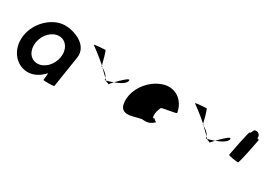

<svg xmlns="http://www.w3.org/2000/svg" viewBox="-11 -1208 2521 1827"><g transform="rotate(30 1249.5 -294.0)"><path d="M63 -274C39 -118 140 8 271 8C336 8 399 -28 444 -80C449 -76 439 -4 439 -4C438 3 557 2 558 -5L611 -347C634 -500 452 -558 357 -556C226 -554 87 -430 63 -274ZM197 -274C211 -366 284 -440 361 -440C437 -440 488 -366 474 -274C460 -184 388 -109 310 -109C231 -109 183 -184 197 -274Z M687 -532C687 -532 781 -465 852 -401C845 -432 815 -546 807 -546C797 -546 685 -540 687 -532ZM852 -401C853 -397 852 -394 852 -393C852 -393 858 -391 865 -387C860 -391 857 -397 852 -401ZM865 -387C895 -359 922 -332 940 -314C926 -351 885 -376 865 -387ZM940 -314C942 -308 944 -301 945 -294C949 -294 953 -295 958 -296ZM958 -296C961 -292 965 -290 964 -290C956 -290 995 -284 994 -276C994 -276 1009 -295 1031 -319C1002 -308 977 -300 958 -296ZM1031 -319C1087 -339 1143 -369 1148 -402C1154 -442 1080 -370 1031 -319Z M1213 -196C1232 -52 1405 -160 1454 -148C1493 -144 1531 -152 1569 -191C1561 -193 1535 -212 1538 -217C1516 -188 1504 -257 1540 -330C1552 -340 1707 -358 1699 -368C1673 -506 1562 -570 1447 -535C1308 -493 1194 -341 1213 -196ZM1538 -218V-217ZM1570 -192 1569 -191C1571 -191 1571 -191 1570 -190Z M1799 -532C1799 -532 1893 -465 1964 -401C1957 -432 1927 -546 1919 -546C1909 -546 1797 -540 1799 -532ZM1964 -401C1965 -397 1964 -394 1964 -393C1964 -393 1970 -391 1977 -387C1972 -391 1969 -397 1964 -401ZM1977 -387C2007 -359 2034 -332 2052 -314C2038 -351 1997 -376 1977 -387ZM2052 -314C2054 -308 2056 -301 2057 -294C2061 -294 2065 -295 2070 -296ZM2070 -296C2073 -292 2077 -290 2076 -290C2068 -290 2107 -284 2106 -276C2106 -276 2121 -295 2143 -319C2114 -308 2089 -300 2070 -296ZM2143 -319C2199 -339 2255 -369 2260 -402C2266 -442 2192 -370 2143 -319Z M2326 -272C2324 -260 2421 -249 2434 -249C2446 -249 2497 -518 2499 -530C2500 -534 2492 -538 2479 -541C2481 -548 2482 -556 2479 -564C2473 -588 2446 -602 2422 -594C2416 -594 2407 -578 2398 -554H2391C2378 -554 2328 -284 2326 -272Z"/></g></svg>

Font: Ampere
Style: CndIta
Weight: 400
Version: Version 1